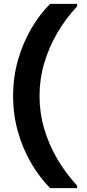

<svg xmlns="http://www.w3.org/2000/svg" viewBox="-20 -831 452 996"><path d="M240 145Q184 88 141 14Q98 -60 73 -148Q48 -236 48 -333Q48 -431 73 -518.5Q98 -606 141 -680.5Q184 -755 240 -811H380V-798Q320 -734 276.5 -659Q233 -584 209 -502Q185 -420 185 -333Q185 -246 209 -164Q233 -82 276.5 -7.5Q320 67 380 132V145Z"/></svg>

Font: DM Sans 10pt ExtraBold
Style: Regular
Weight: 800
Version: Version 4.004;gftools[0.9.30]